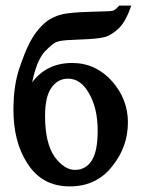

<svg xmlns="http://www.w3.org/2000/svg" viewBox="-20 -666 518 686"><path d="M141 -483Q124 -464 113 -435.5Q102 -407 95 -372Q147 -441 238 -441Q281 -441 317 -424Q353 -407 381 -375Q437 -311 437 -229Q437 -141 381 -72Q325 0 229 0Q130 0 78 -82Q52 -122 40 -170Q28 -218 28 -274Q28 -319 34 -358.5Q40 -398 54 -436Q67 -474 80.5 -502Q94 -530 108 -549Q123 -569 139.5 -583.5Q156 -598 176 -606Q194 -615 227 -619Q260 -623 308 -624Q340 -625 359 -625.5Q378 -626 384 -628L382 -627Q392 -630 406 -646H449Q430 -590 405.5 -566Q381 -542 356 -534Q331 -527 270 -525Q240 -524 218.5 -522.5Q197 -521 185 -517Q175 -514 163.5 -504Q152 -494 141 -483ZM223 -385Q187 -385 164 -353Q141 -321 141 -252Q141 -155 175 -106Q191 -84 209.5 -71.5Q228 -59 248 -59Q286 -59 307.5 -92Q329 -125 329 -199Q329 -281 297 -334Q268 -385 223 -385Z"/></svg>

Font: New Athena Unicode
Style: Bold
Weight: 700
Designer: J. Rusten 1997; rev. by R. Hancock 2001, 2002, rev. by D. Mastronarde 2002-2021
Foundry: Society for Classical Studies (formerly American Philological Association)
Version: Version 5.008